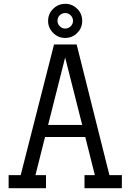

<svg xmlns="http://www.w3.org/2000/svg" viewBox="-20 -982 681 1002"><path d="M231 -330H409L320 -682ZM551 -68H616V0H421V-68H475L425 -267H215L165 -68H220V0H25V-68H88L262 -750H380ZM231 -873Q231 -910 257.5 -936Q284 -962 321 -962Q357 -962 383 -936Q409 -910 409 -873Q409 -836 383 -810Q357 -784 320 -784Q283 -784 257 -810.5Q231 -837 231 -873ZM320 -833Q337 -833 349 -845Q361 -857 361 -873Q361 -890 349 -902Q337 -914 321 -914Q304 -914 292 -902.5Q280 -891 280 -874Q280 -857 292 -845Q304 -833 320 -833Z"/></svg>

Font: Kelly Slab
Style: Regular
Weight: 400
Designer: Denis Masharov
Foundry: Denis Masharov
Version: Version 1.001